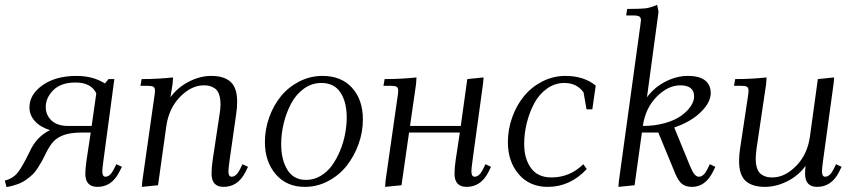

<svg xmlns="http://www.w3.org/2000/svg" viewBox="-31 -766 3519 794"><path d="M-11.2 -19Q22.9 -27.8 42.5 -52.5Q62 -77.1 92.8 -141.1Q120.6 -201.2 175.8 -228Q135.7 -240.2 113.3 -265.1Q90.8 -290 90.8 -321.8Q90.8 -375.5 145.3 -413.8Q199.7 -452.1 285.2 -452.1Q353.5 -452.1 402.8 -420.9L418 -439H441.9L397 -104Q392.1 -68.8 392.1 -58.1Q392.1 -35.2 404.8 -35.2Q423.8 -35.2 439 -64.9L450.2 -86.9L473.1 -76.2L461.9 -54.2Q430.7 6.8 372.1 6.8Q321.8 6.8 321.8 -47.9Q321.8 -68.4 327.1 -105L344.2 -217.8H305.2Q263.2 -217.8 235.6 -208.5Q208 -199.2 191.4 -182.1Q174.8 -165 160.2 -134.8Q148.9 -111.8 142.8 -100.6Q136.7 -89.4 125.2 -71.5Q113.8 -53.7 103.3 -43.9Q92.8 -34.2 76.9 -22.7Q61 -11.2 41.3 -4.2Q21.5 2.9 -3.9 7.8ZM158.2 -323.2Q158.2 -290.5 181.9 -267.8Q205.6 -245.1 252 -245.1H348.1L367.2 -379.9Q346.2 -424.8 280.8 -424.8Q221.7 -424.8 189.9 -393.6Q158.2 -362.3 158.2 -323.2Z M549.8 -411.1 554.7 -439Q621.6 -439 684.6 -445.8L682.6 -418L673.8 -363.8Q704.1 -404.8 750.2 -428.5Q796.4 -452.1 842.8 -452.1Q895.5 -452.1 922.6 -427.5Q949.7 -402.8 949.7 -345.2Q949.7 -320.3 945.8 -294.9L918.5 -104Q913.6 -68.8 913.6 -58.1Q913.6 -35.2 926.8 -35.2Q945.8 -35.2 960.9 -64.9L971.7 -86.9L994.6 -76.2L983.9 -54.2Q952.6 6.8 893.6 6.8Q843.8 6.8 843.8 -47.9Q843.8 -71.8 848.6 -105L876.5 -290Q880.9 -315.4 880.9 -334Q880.9 -358.9 875 -375.5Q869.1 -392.1 858.2 -399.9Q847.2 -407.7 836.4 -410.4Q825.7 -413.1 811.5 -413.1Q760.7 -413.1 714.1 -366Q667.5 -318.8 656.7 -244.1L622.6 0L555.7 6.8L557.6 -17.1L606.9 -363.8Q609.9 -380.9 609.9 -391.1Q609.9 -402.8 603.5 -407Q597.2 -411.1 579.6 -411.1Z M1064.5 -178.2Q1064.5 -231 1082.3 -280.8Q1100.1 -330.6 1131.1 -368.4Q1162.1 -406.2 1207 -429.2Q1252 -452.1 1302.7 -452.1Q1380.4 -452.1 1425 -402.8Q1469.7 -353.5 1469.7 -272Q1469.7 -219.2 1451.4 -168.9Q1433.1 -118.7 1401.9 -79.6Q1370.6 -40.5 1325.4 -16.8Q1280.3 6.8 1229.5 6.8Q1153.8 6.8 1109.1 -45.7Q1064.5 -98.1 1064.5 -178.2ZM1131.8 -169.9Q1131.8 -105.5 1157.5 -63.7Q1183.1 -22 1234.9 -22Q1266.6 -22 1294.4 -38.3Q1322.3 -54.7 1341.6 -81.3Q1360.8 -107.9 1375 -141.8Q1389.2 -175.8 1396 -211.2Q1402.8 -246.6 1402.8 -279.8Q1402.8 -344.7 1376.7 -383.8Q1350.6 -422.9 1297.9 -422.9Q1258.8 -422.9 1226.3 -399.7Q1193.8 -376.5 1173.8 -339.4Q1153.8 -302.2 1142.8 -258.3Q1131.8 -214.4 1131.8 -169.9Z M1554.7 -411.1 1559.6 -439Q1628.4 -439 1691.4 -445.8L1689.5 -418L1664.6 -245.1H1874.5L1901.4 -439L1968.8 -445.8L1966.8 -421.9L1923.3 -104Q1918.5 -68.8 1918.5 -58.1Q1918.5 -35.2 1931.6 -35.2Q1950.7 -35.2 1965.8 -64.9L1976.6 -86.9L1999.5 -76.2L1988.8 -54.2Q1957.5 6.8 1898.4 6.8Q1848.6 6.8 1848.6 -47.9Q1848.6 -71.8 1853.5 -105L1870.6 -217.8H1660.6L1629.4 0L1561.5 6.8L1563.5 -19L1612.8 -363.8Q1615.7 -380.9 1615.7 -391.1Q1615.7 -402.8 1609.4 -407Q1603 -411.1 1585.4 -411.1Z M2069.3 -178.2Q2069.3 -231 2087.2 -280.8Q2105 -330.6 2136 -368.4Q2167 -406.2 2211.9 -429.2Q2256.8 -452.1 2307.6 -452.1Q2383.3 -452.1 2432.6 -412.1L2418.5 -314H2394.5L2382.3 -383.8Q2354.5 -422.9 2302.7 -422.9Q2263.7 -422.9 2231.2 -399.7Q2198.7 -376.5 2178.7 -339.4Q2158.7 -302.2 2147.7 -258.3Q2136.7 -214.4 2136.7 -169.9Q2136.7 -109.9 2164.8 -71Q2192.9 -32.2 2249.5 -32.2Q2325.2 -32.2 2381.3 -86.9L2395.5 -66.9Q2326.7 6.8 2234.4 6.8Q2158.7 6.8 2114 -45.7Q2069.3 -98.1 2069.3 -178.2Z M2526.4 6.8 2528.3 -17.1 2617.2 -662.1Q2619.6 -681.6 2619.6 -683.1Q2619.6 -693.4 2612.8 -697.8Q2606 -702.1 2588.4 -702.1H2558.6L2562.5 -729Q2615.7 -729 2637.5 -731.4Q2659.2 -733.9 2686.5 -746.1L2692.4 -717.8L2644.5 -363.8Q2674.8 -404.8 2720.9 -428.5Q2767.1 -452.1 2813.5 -452.1Q2861.8 -452.1 2885 -433.3Q2908.2 -414.6 2908.2 -380.9Q2908.2 -342.8 2867.2 -302.5Q2826.2 -262.2 2757.3 -238.8L2822.3 -80.1Q2832.5 -55.7 2840.8 -45.4Q2849.1 -35.2 2859.4 -35.2Q2878.4 -35.2 2893.6 -64.9L2904.3 -86.9L2927.2 -76.2L2916.5 -54.2Q2885.3 6.8 2830.6 6.8Q2805.2 6.8 2789.8 -5.1Q2774.4 -17.1 2761.2 -48.8L2691.4 -217.8H2623.5L2593.3 0ZM2627.4 -245.1Q2676.8 -245.1 2718.3 -256.8Q2759.8 -268.6 2785.4 -286.9Q2811 -305.2 2825.2 -326.2Q2839.4 -347.2 2839.4 -367.2Q2839.4 -413.1 2782.2 -413.1Q2731.4 -413.1 2684.8 -366.2Q2638.2 -319.3 2627.4 -245.1Z M3004.4 -411.1 3009.3 -439Q3076.2 -439 3139.2 -445.8L3137.2 -418L3098.1 -154.8Q3094.2 -124.5 3094.2 -110.8Q3094.2 -85.9 3100.1 -69.3Q3106 -52.7 3116.9 -45.2Q3127.9 -37.6 3138.4 -34.9Q3148.9 -32.2 3163.1 -32.2Q3214.4 -32.2 3261.2 -79.6Q3308.1 -127 3318.4 -201.2L3351.1 -439L3418.5 -445.8L3416.5 -421.9L3373 -104Q3368.2 -68.8 3368.2 -58.1Q3368.2 -35.2 3381.3 -35.2Q3400.4 -35.2 3415.5 -64.9L3426.3 -86.9L3449.2 -76.2L3438.5 -54.2Q3407.2 6.8 3348.1 6.8Q3298.3 6.8 3298.3 -47.9Q3298.3 -60.5 3300.3 -80.1Q3270.5 -39.1 3224.4 -16.1Q3178.2 6.8 3132.3 6.8Q3079.6 6.8 3052.5 -17.8Q3025.4 -42.5 3025.4 -100.1Q3025.4 -124.5 3029.3 -149.9L3061.5 -363.8Q3064.5 -380.9 3064.5 -391.1Q3064.5 -402.8 3058.1 -407Q3051.8 -411.1 3034.2 -411.1Z"/></svg>

Font: Dihjauti S
Style: Italic
Weight: 400
Italic angle: -9°
Designer: T. Christopher White
Version: Version 3.0.0